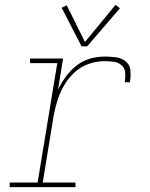

<svg xmlns="http://www.w3.org/2000/svg" viewBox="-20 -771 616 791"><path d="M20 0H291V-19H156L201 -294Q207 -327 217 -358.5Q227 -390 244.5 -420Q262 -450 288 -473.5Q314 -497 346 -508Q378 -519 411 -519Q430 -519 449 -516.5Q468 -514 481.5 -501.5Q495 -489 496 -470Q497 -451 494 -432H515Q519 -455 517.5 -479Q516 -503 498.5 -517.5Q481 -532 457.5 -535Q434 -538 411 -538Q381 -538 351 -529.5Q321 -521 295.5 -501Q270 -481 251 -455Q232 -429 219 -401L240 -530H104V-511H216L135 -19H20ZM316 -580H339L474 -737L456 -751L330 -598L255 -749L234 -739Z"/></svg>

Font: Iosevka Sparkle Thin Oblique
Style: Regular
Weight: 100
Italic angle: -9°
Designer: Belleve Invis
Foundry: Belleve Invis
Version: Version 4.5.0; ttfautohint (v1.8.3)